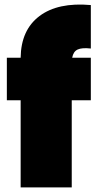

<svg xmlns="http://www.w3.org/2000/svg" viewBox="-20 -815 425 835"><path d="M69.8 0V-378.9H9.8V-564H69.8Q71.3 -684.6 151.6 -745.1Q231.9 -805.7 375 -793V-604Q336.4 -608.4 317.6 -599.6Q298.8 -590.8 293.9 -564H375V-378.9H292V0Z"/></svg>

Font: SVN-Poppins Black
Style: Regular
Weight: 900
Designer: Ninad Kale (Devanagari), Jonny Pinhorn (Latin)
Foundry: Indian Type Foundry
Version: Version 3.002 2017